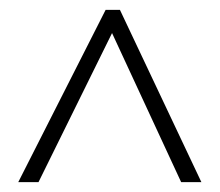

<svg xmlns="http://www.w3.org/2000/svg" viewBox="-20 -733 445 389"><path d="M17 -364 194 -713H223L388 -364H347L207 -666L58 -364Z"/></svg>

Font: Noto Sans Khmer ExtraCondensed ExtraLight
Style: Regular
Weight: 250
Width: 2
Designer: Danh Hong and the Monotype Design Team
Foundry: Monotype Imaging Inc.
Version: Version 2.004